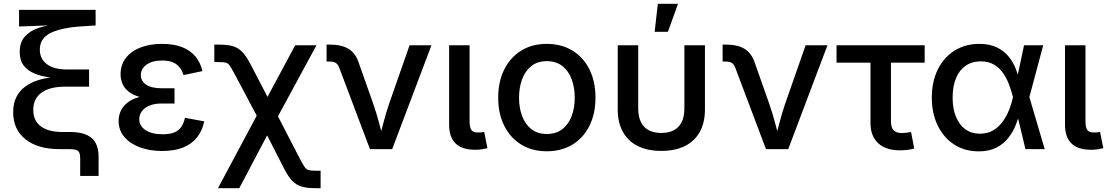

<svg xmlns="http://www.w3.org/2000/svg" viewBox="-20 -779 5794 1003"><path d="M398.9 140.1V47.9Q398.9 28.8 394 18.3Q389.2 7.8 377 3.9Q364.7 0 342.3 0H290.5Q177.7 0 113.3 -51.3Q48.8 -102.5 48.8 -191.9Q48.8 -239.7 65.9 -272.7Q83 -305.7 111.8 -326.7Q140.6 -347.7 175.5 -358.9Q210.4 -370.1 247.1 -374.8Q283.7 -379.4 315.9 -379.9V-370.1Q277.8 -370.1 237.1 -375.2Q196.3 -380.4 161.1 -394.5Q126 -408.7 104.5 -435.8Q83 -462.9 83 -507.8Q83 -558.6 110.4 -588.6Q137.7 -618.7 181.9 -633.3Q226.1 -647.9 276.9 -651.9V-647.9L79.6 -640.6V-727.5H479.5V-646L410.2 -641.6Q302.2 -634.8 245.1 -607.2Q188 -579.6 188 -520Q188 -472.2 224.4 -444.1Q260.7 -416 331.5 -416H445.3V-326.2H319.8Q239.7 -326.2 196.8 -294.9Q153.8 -263.7 153.8 -204.6Q153.8 -148.4 193.4 -118.9Q232.9 -89.4 307.1 -89.4H347.2Q420.9 -89.4 458 -58.6Q495.1 -27.8 495.1 41.5V140.1Z M827.6 9.8Q762.7 9.8 710.9 -9.3Q659.2 -28.3 629.4 -63.7Q599.6 -99.1 599.6 -147.5Q599.6 -173.3 610.1 -197.8Q620.6 -222.2 644.5 -241.7Q668.5 -261.2 708.7 -272.7Q749 -284.2 808.1 -284.2H891.6V-238.3H823.7Q788.1 -238.3 762 -227.8Q735.8 -217.3 721.7 -198.7Q707.5 -180.2 707.5 -156.2Q707.5 -121.1 740.2 -99.4Q772.9 -77.6 830.6 -77.6Q867.7 -77.6 890.9 -87.4Q914.1 -97.2 927 -116.2Q939.9 -135.3 946.3 -163.6L1046.9 -145Q1037.1 -96.7 1009.8 -61.8Q982.4 -26.9 937 -8.5Q891.6 9.8 827.6 9.8ZM809.1 -261.2Q751.5 -261.2 712.9 -271.7Q674.3 -282.2 651.6 -300.5Q628.9 -318.8 619.4 -342.3Q609.9 -365.7 609.9 -390.6Q609.9 -440.9 637.7 -476.6Q665.5 -512.2 714.6 -531Q763.7 -549.8 827.1 -549.8Q887.2 -549.8 930.2 -533.2Q973.1 -516.6 1000 -485.1Q1026.9 -453.6 1037.6 -407.7L938.5 -386.7Q929.2 -422.4 902.3 -442.6Q875.5 -462.9 826.7 -462.9Q775.9 -462.9 745.8 -441.4Q715.8 -419.9 715.8 -386.2Q715.8 -356 743.4 -336.9Q771 -317.9 824.7 -317.9H891.6V-261.2Z M1118.7 204.1 1353.5 -235.4H1398.9L1552.7 62Q1565.4 85.9 1574 96.7Q1582.5 107.4 1595 110.1Q1607.4 112.8 1629.9 112.8H1654.8V204.1H1629.9Q1586.4 204.1 1557.9 196.3Q1529.3 188.5 1508.3 167.2Q1487.3 146 1465.8 105L1375.5 -71.8L1230 204.1ZM1346.2 -127.4 1202.1 -398.9Q1187.5 -426.3 1179 -437.7Q1170.4 -449.2 1159.2 -451.9Q1147.9 -454.6 1125 -454.6H1099.6V-545.9H1125Q1168.9 -545.9 1197 -537.6Q1225.1 -529.3 1246.3 -506.8Q1267.6 -484.4 1289.6 -441.9L1377.4 -272.9L1522 -542.5H1633.3L1408.2 -127.4Z M1912.6 0 1752.9 -423.3Q1746.1 -442.4 1734.6 -450Q1723.1 -457.5 1702.6 -457.5H1686V-545.9H1705.1Q1763.7 -545.9 1800 -524.2Q1836.4 -502.4 1853 -454.1L1930.2 -235.4Q1947.8 -185.1 1960.7 -135Q1973.6 -85 1987.3 -35.6H1956.1Q1969.7 -85 1982.4 -135.3Q1995.1 -185.5 2012.2 -235.4L2119.6 -542.5H2233.9L2028.8 0Z M2462.9 3.4Q2393.1 3.4 2359.6 -30Q2326.2 -63.5 2326.2 -127.4V-542.5H2433.1V-147.5Q2433.1 -114.3 2442.1 -100.6Q2451.2 -86.9 2477.5 -86.9Q2489.7 -86.9 2496.6 -87.6Q2503.4 -88.4 2509.3 -90.3L2526.4 -4.9Q2515.1 -2 2498.3 0.7Q2481.4 3.4 2462.9 3.4Z M2836.4 11.2Q2759.8 11.2 2702.9 -23.7Q2646 -58.6 2614.3 -121.8Q2582.5 -185.1 2582.5 -268.6Q2582.5 -353 2614.3 -416.3Q2646 -479.5 2702.9 -514.6Q2759.8 -549.8 2836.4 -549.8Q2913.1 -549.8 2970.5 -514.6Q3027.8 -479.5 3059.3 -416.3Q3090.8 -353 3090.8 -268.6Q3090.8 -185.1 3059.3 -121.8Q3027.8 -58.6 2970.5 -23.7Q2913.1 11.2 2836.4 11.2ZM2836.4 -79.1Q2885.7 -79.1 2918.2 -104.7Q2950.7 -130.4 2966.6 -173.6Q2982.4 -216.8 2982.4 -268.6Q2982.4 -321.3 2966.6 -364.5Q2950.7 -407.7 2918.2 -433.6Q2885.7 -459.5 2836.4 -459.5Q2787.6 -459.5 2755.4 -433.6Q2723.1 -407.7 2707.3 -364.5Q2691.4 -321.3 2691.4 -268.6Q2691.4 -216.8 2707.3 -173.6Q2723.1 -130.4 2755.4 -104.7Q2787.6 -79.1 2836.4 -79.1Z M3434.6 9.3Q3362.8 9.3 3311.8 -16.1Q3260.7 -41.5 3233.9 -90.1Q3207 -138.7 3207 -207V-542.5H3314V-212.9Q3314 -170.9 3327.6 -142.3Q3341.3 -113.8 3368.2 -99.1Q3395 -84.5 3434.6 -84.5Q3474.1 -84.5 3501 -99.1Q3527.8 -113.8 3541.5 -142.3Q3555.2 -170.9 3555.2 -212.9V-542.5H3662.6V-207Q3662.6 -138.7 3635.7 -90.1Q3608.9 -41.5 3557.9 -16.1Q3506.8 9.3 3434.6 9.3ZM3399.9 -612.8 3416.5 -759.3H3522L3469.2 -612.8Z M3981.4 0 3821.8 -423.3Q3814.9 -442.4 3803.5 -450Q3792 -457.5 3771.5 -457.5H3754.9V-545.9H3773.9Q3832.5 -545.9 3868.9 -524.2Q3905.3 -502.4 3921.9 -454.1L3999 -235.4Q4016.6 -185.1 4029.5 -135Q4042.5 -85 4056.2 -35.6H4024.9Q4038.6 -85 4051.3 -135.3Q4064 -185.5 4081.1 -235.4L4188.5 -542.5H4302.7L4097.7 0Z M4682.1 6.3Q4607.4 6.3 4567.4 -31Q4527.3 -68.4 4527.3 -137.2V-451.7H4350.1V-542.5H4810.5V-451.7H4634.3V-146.5Q4634.3 -113.8 4647.7 -98.9Q4661.1 -84 4692.9 -84Q4702.1 -84 4715.6 -85.7Q4729 -87.4 4739.3 -89.4L4755.9 -3.4Q4739.7 1.5 4720.5 3.9Q4701.2 6.3 4682.1 6.3Z M5092.8 11.7Q5020 11.7 4964.8 -23.9Q4909.7 -59.6 4878.7 -123Q4847.7 -186.5 4847.7 -269Q4847.7 -352.5 4878.9 -415.8Q4910.2 -479 4966.3 -514.4Q5022.5 -549.8 5095.7 -549.8Q5149.9 -549.8 5187.5 -531.5Q5225.1 -513.2 5249 -483.6Q5272.9 -454.1 5286.6 -418.9Q5300.3 -383.8 5306.6 -350.6H5342.8L5356.9 -273.4L5437.5 0H5336.9L5271.5 -272.9Q5264.2 -302.2 5252.4 -334.2Q5240.7 -366.2 5221.7 -394.8Q5202.6 -423.3 5173.6 -440.9Q5144.5 -458.5 5103.5 -458.5Q5058.1 -458.5 5024.9 -435.8Q4991.7 -413.1 4974.1 -370.6Q4956.5 -328.1 4956.5 -269Q4956.5 -211.4 4973.9 -168.9Q4991.2 -126.5 5023.2 -103.5Q5055.2 -80.6 5099.1 -80.6Q5139.6 -80.6 5169.4 -98.6Q5199.2 -116.7 5219.7 -146Q5240.2 -175.3 5252.7 -208Q5265.1 -240.7 5271.5 -270L5329.6 -542.5H5429.7L5356.9 -270L5342.8 -195.3H5309.1Q5300.8 -162.6 5286.4 -126.5Q5272 -90.3 5247.8 -59.1Q5223.6 -27.8 5185.8 -8.1Q5147.9 11.7 5092.8 11.7Z M5680.2 3.4Q5610.4 3.4 5576.9 -30Q5543.5 -63.5 5543.5 -127.4V-542.5H5650.4V-147.5Q5650.4 -114.3 5659.4 -100.6Q5668.5 -86.9 5694.8 -86.9Q5707 -86.9 5713.9 -87.6Q5720.7 -88.4 5726.6 -90.3L5743.7 -4.9Q5732.4 -2 5715.6 0.7Q5698.7 3.4 5680.2 3.4Z"/></svg>

Font: Inter 16pt Medium
Style: Regular
Weight: 500
Version: Version 4.001;git-66647c0bb